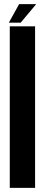

<svg xmlns="http://www.w3.org/2000/svg" viewBox="-20 -913 220 933"><path d="M27.5 0V-785H150.5V0ZM23 -803 73 -893H156L80.5 -803Z"/></svg>

Font: Anybody Condensed SemiBold
Style: Regular
Weight: 600
Width: 3
Designer: Tyler Finck
Foundry: Etcetera Type Company
Version: Version 1.010; ttfautohint (v1.8.3) -l 8 -r 50 -G 200 -x 14 